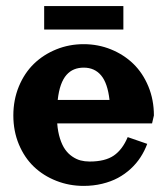

<svg xmlns="http://www.w3.org/2000/svg" viewBox="-20 -606 552 639"><path d="M127 -507.8V-585.9H390.6V-507.8ZM170.4 -195.3Q172.6 -167 179.7 -144.8Q186.8 -122.6 196.9 -108.4Q207 -94.2 220.5 -85.1Q233.9 -75.9 248 -72.1Q262.2 -68.4 278.3 -68.4Q329.8 -68.4 358.8 -88.3Q387.7 -108.2 405 -149.7L470 -127.2Q461.2 -103.5 447.6 -82.6Q434.1 -61.8 415 -44.2Q396 -26.6 372.7 -14Q349.4 -1.5 320.1 5.6Q290.8 12.7 258.3 12.7Q210.2 12.7 167.4 -4.2Q124.5 -21 92.9 -51.1Q61.3 -81.3 42.8 -125.5Q24.4 -169.7 24.4 -221.7Q24.4 -273.7 42.8 -318.4Q61.3 -363 92.9 -393.7Q124.5 -424.3 167.4 -441.7Q210.2 -459 258.3 -459Q306.4 -459 349.2 -441.7Q392.1 -424.3 423.7 -393.7Q455.3 -363 473.8 -318.4Q492.2 -273.7 492.2 -221.7L486.1 -195.3ZM172.1 -273.4H344.5Q338.1 -329.6 316.4 -355.2Q294.7 -380.9 258.8 -380.9Q241 -380.9 226.8 -375.1Q212.6 -369.4 201.4 -356.8Q190.2 -344.2 182.7 -323.4Q175.3 -302.5 172.1 -273.4Z"/></svg>

Font: Orelega One
Style: Regular
Weight: 400
Version: Version 1.1 ; ttfautohint (v1.8.3)